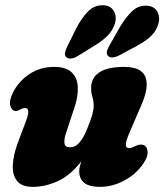

<svg xmlns="http://www.w3.org/2000/svg" viewBox="-20 -719 641 749"><path d="M529.5 -155Q550 -155 554.8 -133.5Q559.5 -112 542 -85.5Q515 -42.5 467.5 -16.2Q420 10 369.5 10Q289 10 289 -51.5Q289 -60.5 291.5 -70.2Q294 -80 298 -90.5Q254 -34 204.8 -12Q155.5 10 107.5 10Q64.5 10 46.2 -13.5Q28 -37 30 -75.8Q32 -114.5 49 -160.5L82 -248.5Q100.5 -297.5 78 -297.5Q69 -297.5 57.5 -291Q49 -286 42 -286Q27 -286 20.5 -305Q14 -324 31 -359Q54 -403.5 95.8 -430.8Q137.5 -458 191 -458Q238 -458 260 -436.5Q282 -415 283.5 -379Q285 -343 270.5 -299.5L237.5 -200Q229.5 -176.5 231.5 -160.5Q233.5 -144.5 252.5 -144.5Q274.5 -144.5 290.5 -163.5Q306.5 -182.5 320.5 -217.5Q335 -253.5 340.2 -272.2Q345.5 -291 345.5 -307.5Q345.5 -324.5 340.5 -340.2Q335.5 -356 335.5 -376.5Q335.5 -415 367.2 -436.5Q399 -458 463.5 -458Q531.5 -458 547 -419.5Q562.5 -381 532.5 -311.5L484 -199Q470 -165.5 470.8 -153.2Q471.5 -141 484 -141Q492.5 -141 510 -150Q520 -155 529.5 -155ZM277.5 -608.5Q298 -648.5 322.8 -673.8Q347.5 -699 381.5 -698.5Q411 -698 423.5 -676.8Q436 -655.5 429 -629Q421 -603 402.5 -582.8Q384 -562.5 347.5 -540L282.5 -500Q270 -492 257.5 -490.8Q245 -489.5 238 -496.5Q231 -504 234 -515.2Q237 -526.5 243.5 -540ZM447.5 -613Q470.5 -652 496 -675.8Q521.5 -699.5 555 -696.5Q584 -694 594.8 -671.5Q605.5 -649 597 -622.5Q587.5 -596 568 -577.2Q548.5 -558.5 510.5 -538L444 -502.5Q431.5 -496 419 -495Q406.5 -494 400.5 -502Q394 -510.5 397.8 -521.5Q401.5 -532.5 409.5 -546Z"/></svg>

Font: Fraunces 144pt SuperSoft Black
Style: Italic
Weight: 900
Italic angle: -16°
Version: Version 1.000;[b76b70a41]